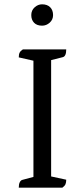

<svg xmlns="http://www.w3.org/2000/svg" viewBox="-20 -870 391 890"><path d="M67 0Q67 -16 71.5 -25Q76 -34 83 -36L150 -54L135 -38V-602L151 -585L67 -604Q67 -618 71 -626Q75 -634 86 -641H287Q287 -625 283 -616Q279 -607 271 -605L200 -587L217 -604V-39L199 -56L287 -37Q287 -24 283.5 -16Q280 -8 269 0ZM175 -751Q151 -751 138 -764.5Q125 -778 125 -800Q125 -822 140.5 -836Q156 -850 175 -850Q199 -850 212.5 -836.5Q226 -823 226 -800Q226 -779 210.5 -765Q195 -751 175 -751Z"/></svg>

Font: Petrona
Style: Regular
Weight: 400
Designer: Ringo R. Seeber
Foundry: Ringo R. Seeber
Version: Version 2.001; ttfautohint (v1.8.3)